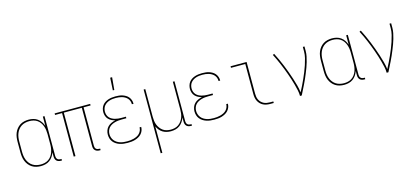

<svg xmlns="http://www.w3.org/2000/svg" viewBox="-72 -1334 4644 2140"><g transform="rotate(-15 2250.0 -264.5)"><path d="M246 8Q220 8 194 2Q168 -4 146 -18Q124 -32 107.5 -52.5Q91 -73 81 -97.5Q71 -122 67.5 -148Q64 -174 64 -200V-320Q64 -346 67.5 -372Q71 -398 81 -422.5Q91 -447 107.5 -467.5Q124 -488 146 -502Q168 -516 194 -522Q220 -528 246 -528Q273 -528 299.5 -521.5Q326 -515 348 -499Q370 -483 385 -460.5Q400 -438 409 -412V-520H428V-58Q428 -49 431 -39.5Q434 -30 441 -23Q448 -16 457.5 -13Q467 -10 476 -10H488V8H476Q463 8 449.5 4Q436 0 426.5 -9.5Q417 -19 413 -32Q409 -45 409 -58V-108Q400 -82 385 -59.5Q370 -37 348 -21Q326 -5 299.5 1.5Q273 8 246 8ZM249 -10Q273 -10 296 -15.5Q319 -21 338.5 -34Q358 -47 372 -66.5Q386 -86 394 -108Q402 -130 405.5 -153.5Q409 -177 409 -200V-320Q409 -343 405.5 -366.5Q402 -390 394 -412Q386 -434 372 -453.5Q358 -473 338.5 -486Q319 -499 296 -504.5Q273 -510 249 -510Q225 -510 201.5 -504.5Q178 -499 158 -486.5Q138 -474 123 -455Q108 -436 99 -413.5Q90 -391 86.5 -367.5Q83 -344 83 -320V-200Q83 -176 86.5 -152.5Q90 -129 99 -106.5Q108 -84 123 -65Q138 -46 158 -33.5Q178 -21 201.5 -15.5Q225 -10 249 -10Z M922 8Q908 8 895 4Q882 0 872 -9.5Q862 -19 858 -32Q854 -45 854 -58V-502H646V0H626V-502H545V-520H955V-502H874V-58Q874 -49 876.5 -39.5Q879 -30 886 -23Q893 -16 902.5 -13Q912 -10 922 -10H934V8Z M1238 -600 1246 -744H1268L1255 -600ZM1247 8Q1225 8 1202 5.5Q1179 3 1157.5 -4Q1136 -11 1116.5 -23.5Q1097 -36 1083 -53.5Q1069 -71 1062.5 -93Q1056 -115 1056 -138Q1056 -162 1064.5 -186Q1073 -210 1090.5 -227.5Q1108 -245 1130.5 -255Q1153 -265 1177 -271Q1156 -276 1136 -286Q1116 -296 1101 -312Q1086 -328 1079 -349.5Q1072 -371 1072 -393Q1072 -413 1078 -433.5Q1084 -454 1096.5 -470.5Q1109 -487 1127 -498.5Q1145 -510 1165 -516.5Q1185 -523 1205.5 -525.5Q1226 -528 1247 -528Q1267 -528 1287.5 -526Q1308 -524 1327 -518Q1346 -512 1364 -501.5Q1382 -491 1395 -475.5Q1408 -460 1415 -440.5Q1422 -421 1422 -401V-396H1403V-400Q1403 -418 1396.5 -435Q1390 -452 1378 -465Q1366 -478 1350 -487Q1334 -496 1317 -501Q1300 -506 1282.5 -508Q1265 -510 1247 -510Q1229 -510 1210.5 -508Q1192 -506 1174.5 -500.5Q1157 -495 1141 -485Q1125 -475 1113.5 -461Q1102 -447 1096.5 -429Q1091 -411 1091 -392Q1091 -374 1097 -356Q1103 -338 1115 -324.5Q1127 -311 1143.5 -302Q1160 -293 1177.5 -288Q1195 -283 1213.5 -281Q1232 -279 1250 -279H1303V-261H1250Q1230 -261 1210 -259Q1190 -257 1170.5 -251.5Q1151 -246 1133 -236.5Q1115 -227 1101.5 -212Q1088 -197 1081.5 -177.5Q1075 -158 1075 -138Q1075 -118 1081.5 -98.5Q1088 -79 1100.5 -63.5Q1113 -48 1130.5 -37Q1148 -26 1167.5 -20Q1187 -14 1207 -12Q1227 -10 1247 -10Q1266 -10 1285 -12Q1304 -14 1322.5 -19Q1341 -24 1358.5 -32.5Q1376 -41 1389.5 -54.5Q1403 -68 1411 -86Q1419 -104 1419 -123V-125H1438V-123Q1438 -101 1429.5 -80.5Q1421 -60 1406.5 -44.5Q1392 -29 1372.5 -18.5Q1353 -8 1332.5 -2Q1312 4 1290.5 6Q1269 8 1247 8Z M1572 215V-520H1591V-200Q1591 -177 1594 -153.5Q1597 -130 1605.5 -108Q1614 -86 1628 -67Q1642 -48 1661 -34.5Q1680 -21 1703.5 -15.5Q1727 -10 1750 -10Q1773 -10 1796.5 -15.5Q1820 -21 1839 -34.5Q1858 -48 1872 -67Q1886 -86 1894.5 -108Q1903 -130 1906 -153.5Q1909 -177 1909 -200V-520H1928V-58Q1928 -49 1931 -39.5Q1934 -30 1941 -23Q1948 -16 1957.5 -13Q1967 -10 1976 -10H1988V8H1976Q1963 8 1949.5 4Q1936 0 1926.5 -9.5Q1917 -19 1913 -32Q1909 -45 1909 -58V-108Q1900 -82 1885 -59.5Q1870 -37 1848 -21Q1826 -5 1799.5 1.5Q1773 8 1747 8Q1722 8 1698 2.5Q1674 -3 1653 -16Q1632 -29 1616.5 -48Q1601 -67 1591 -90V215Z M2247 8Q2225 8 2202 5.5Q2179 3 2157.5 -4Q2136 -11 2116.5 -23.5Q2097 -36 2083 -53.5Q2069 -71 2062.5 -93Q2056 -115 2056 -138Q2056 -162 2064.5 -186Q2073 -210 2090.5 -227.5Q2108 -245 2130.5 -255Q2153 -265 2177 -271Q2156 -276 2136 -286Q2116 -296 2101 -312Q2086 -328 2079 -349.5Q2072 -371 2072 -393Q2072 -413 2078 -433.5Q2084 -454 2096.5 -470.5Q2109 -487 2127 -498.5Q2145 -510 2165 -516.5Q2185 -523 2205.5 -525.5Q2226 -528 2247 -528Q2267 -528 2287.5 -526Q2308 -524 2327 -518Q2346 -512 2364 -501.5Q2382 -491 2395 -475.5Q2408 -460 2415 -440.5Q2422 -421 2422 -401V-396H2403V-400Q2403 -418 2396.5 -435Q2390 -452 2378 -465Q2366 -478 2350 -487Q2334 -496 2317 -501Q2300 -506 2282.5 -508Q2265 -510 2247 -510Q2229 -510 2210.5 -508Q2192 -506 2174.5 -500.5Q2157 -495 2141 -485Q2125 -475 2113.5 -461Q2102 -447 2096.5 -429Q2091 -411 2091 -392Q2091 -374 2097 -356Q2103 -338 2115 -324.5Q2127 -311 2143.5 -302Q2160 -293 2177.5 -288Q2195 -283 2213.5 -281Q2232 -279 2250 -279H2303V-261H2250Q2230 -261 2210 -259Q2190 -257 2170.5 -251.5Q2151 -246 2133 -236.5Q2115 -227 2101.5 -212Q2088 -197 2081.5 -177.5Q2075 -158 2075 -138Q2075 -118 2081.5 -98.5Q2088 -79 2100.5 -63.5Q2113 -48 2130.5 -37Q2148 -26 2167.5 -20Q2187 -14 2207 -12Q2227 -10 2247 -10Q2266 -10 2285 -12Q2304 -14 2322.5 -19Q2341 -24 2358.5 -32.5Q2376 -41 2389.5 -54.5Q2403 -68 2411 -86Q2419 -104 2419 -123V-125H2438V-123Q2438 -101 2429.5 -80.5Q2421 -60 2406.5 -44.5Q2392 -29 2372.5 -18.5Q2353 -8 2332.5 -2Q2312 4 2290.5 6Q2269 8 2247 8Z M2895 0Q2874 0 2853.5 -3.5Q2833 -7 2814.5 -16Q2796 -25 2781 -40Q2766 -55 2756.5 -74Q2747 -93 2743.5 -113.5Q2740 -134 2740 -155V-502H2575V-520H2760V-155Q2760 -136 2763 -118Q2766 -100 2774 -83.5Q2782 -67 2795 -54Q2808 -41 2824 -32.5Q2840 -24 2858.5 -21Q2877 -18 2895 -18H2934V0Z M3237 0Q3237 -34 3229.5 -68Q3222 -102 3213 -135.5Q3204 -169 3193.5 -201.5Q3183 -234 3171.5 -266.5Q3160 -299 3147.5 -331Q3135 -363 3121.5 -395Q3108 -427 3093.5 -458Q3079 -489 3063 -520L3080 -528Q3100 -489 3118 -449.5Q3136 -410 3152.5 -369.5Q3169 -329 3184 -288Q3199 -247 3212.5 -205.5Q3226 -164 3237.5 -122Q3249 -80 3254 -37Q3272 -71 3289 -105.5Q3306 -140 3321.5 -175Q3337 -210 3351.5 -245.5Q3366 -281 3378 -317.5Q3390 -354 3399.5 -392Q3409 -430 3409 -468V-520H3428V-468Q3428 -437 3421.5 -406Q3415 -375 3406.5 -345Q3398 -315 3387 -285.5Q3376 -256 3364 -227Q3352 -198 3339.5 -169Q3327 -140 3313 -112Q3299 -84 3285 -56Q3271 -28 3257 0Z M3746 8Q3720 8 3694 2Q3668 -4 3646 -18Q3624 -32 3607.5 -52.5Q3591 -73 3581 -97.5Q3571 -122 3567.5 -148Q3564 -174 3564 -200V-320Q3564 -346 3567.5 -372Q3571 -398 3581 -422.5Q3591 -447 3607.5 -467.5Q3624 -488 3646 -502Q3668 -516 3694 -522Q3720 -528 3746 -528Q3773 -528 3799.5 -521.5Q3826 -515 3848 -499Q3870 -483 3885 -460.5Q3900 -438 3909 -412V-520H3928V-58Q3928 -49 3931 -39.5Q3934 -30 3941 -23Q3948 -16 3957.5 -13Q3967 -10 3976 -10H3988V8H3976Q3963 8 3949.5 4Q3936 0 3926.5 -9.5Q3917 -19 3913 -32Q3909 -45 3909 -58V-108Q3900 -82 3885 -59.5Q3870 -37 3848 -21Q3826 -5 3799.5 1.5Q3773 8 3746 8ZM3749 -10Q3773 -10 3796 -15.5Q3819 -21 3838.5 -34Q3858 -47 3872 -66.5Q3886 -86 3894 -108Q3902 -130 3905.5 -153.5Q3909 -177 3909 -200V-320Q3909 -343 3905.5 -366.5Q3902 -390 3894 -412Q3886 -434 3872 -453.5Q3858 -473 3838.5 -486Q3819 -499 3796 -504.5Q3773 -510 3749 -510Q3725 -510 3701.5 -504.5Q3678 -499 3658 -486.5Q3638 -474 3623 -455Q3608 -436 3599 -413.5Q3590 -391 3586.5 -367.5Q3583 -344 3583 -320V-200Q3583 -176 3586.5 -152.5Q3590 -129 3599 -106.5Q3608 -84 3623 -65Q3638 -46 3658 -33.5Q3678 -21 3701.5 -15.5Q3725 -10 3749 -10Z M4237 0Q4237 -34 4229.5 -68Q4222 -102 4213 -135.5Q4204 -169 4193.5 -201.5Q4183 -234 4171.5 -266.5Q4160 -299 4147.5 -331Q4135 -363 4121.5 -395Q4108 -427 4093.5 -458Q4079 -489 4063 -520L4080 -528Q4100 -489 4118 -449.5Q4136 -410 4152.5 -369.5Q4169 -329 4184 -288Q4199 -247 4212.5 -205.5Q4226 -164 4237.5 -122Q4249 -80 4254 -37Q4272 -71 4289 -105.5Q4306 -140 4321.5 -175Q4337 -210 4351.5 -245.5Q4366 -281 4378 -317.5Q4390 -354 4399.5 -392Q4409 -430 4409 -468V-520H4428V-468Q4428 -437 4421.5 -406Q4415 -375 4406.5 -345Q4398 -315 4387 -285.5Q4376 -256 4364 -227Q4352 -198 4339.5 -169Q4327 -140 4313 -112Q4299 -84 4285 -56Q4271 -28 4257 0Z"/></g></svg>

Font: Iosevka SS18 Thin
Style: Regular
Weight: 100
Monospace: yes
Designer: Belleve Invis
Foundry: Belleve Invis
Version: Version 25.1.1; ttfautohint (v1.8.4)